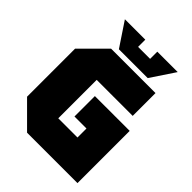

<svg xmlns="http://www.w3.org/2000/svg" viewBox="-246 -1006 1131 1131"><g transform="rotate(45 320.0 -440.0)"><path d="M35 -150V-550L185 -700H555V-510H255V-190H415V-265H315V-435H605V0H185ZM390 -880H560L460 -730H220L120 -880H290V-820H390Z"/></g></svg>

Font: Tektur Black
Style: Regular
Weight: 900
Designer: Adam Jagosz
Foundry: Adam Jagosz
Version: Version 1.005;gftools[0.9.30]